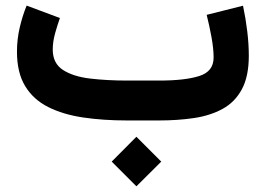

<svg xmlns="http://www.w3.org/2000/svg" viewBox="-20 -426 939 679"><path d="M462.4 57.6 550.3 145.5 462.4 232.9 375 145.5ZM542.5 0H429.7Q345.2 0 274.2 -10.5Q203.1 -21 150.6 -47.4Q98.1 -73.7 69.1 -121.3Q40 -168.9 40 -243.2Q40 -287.1 49.8 -328.9Q59.6 -370.6 74.2 -406.2L191.9 -362.3Q183.6 -339.4 175 -308.8Q166.5 -278.3 166.5 -251Q166.5 -202.1 202.6 -178.7Q238.8 -155.3 298.6 -148.2Q358.4 -141.1 429.7 -141.1H543.9Q634.3 -141.1 684.8 -157.2Q735.4 -173.3 735.4 -222.2Q735.4 -254.4 727.8 -295.4Q720.2 -336.4 710.9 -373.5L839.4 -405.8Q849.1 -359.9 854.5 -314.7Q859.9 -269.5 859.9 -229Q859.9 -155.8 835.4 -110.4Q811 -64.9 767.3 -41Q723.6 -17.1 666 -8.5Q608.4 0 542.5 0Z"/></svg>

Font: Vazirmatn FD NL ExtraBold
Style: Regular
Weight: 800
Designer: Saber Rastikerdar
Foundry: Saber Rastikerdar
Version: Version 33.003